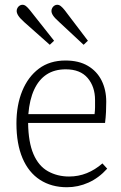

<svg xmlns="http://www.w3.org/2000/svg" viewBox="-20 -772 510 806"><path d="M261 14Q196 14 148 -17Q100 -48 74.5 -108Q49 -168 49 -254Q49 -331 73.5 -390.5Q98 -450 143.5 -484Q189 -518 255 -518Q311 -518 349 -495.5Q387 -473 406.5 -434Q426 -395 426 -345Q426 -324 425 -302Q424 -280 421 -256H98Q99 -175 120.5 -125Q142 -75 181.5 -53Q221 -31 270 -31Q309 -31 344 -45Q379 -59 410 -86L430 -64Q395 -25 351.5 -5.5Q308 14 261 14ZM99 -293H377Q379 -309 379 -322Q379 -335 379 -352Q379 -408 348 -444.5Q317 -481 256 -481Q209 -481 176 -459.5Q143 -438 123.5 -396Q104 -354 99 -293ZM189 -584 83 -678Q64 -695 57 -706Q50 -717 50 -726Q50 -733 53.5 -739Q57 -745 62.5 -748.5Q68 -752 74 -752Q82 -752 89 -746.5Q96 -741 105 -730L207 -601ZM331 -584 229 -679Q210 -696 203 -706.5Q196 -717 196 -726Q196 -733 199.5 -739Q203 -745 208.5 -748.5Q214 -752 220 -752Q228 -752 235 -746.5Q242 -741 251 -730L349 -601Z"/></svg>

Font: Literata 18pt ExtraLight
Style: Regular
Weight: 250
Designer: Latin by Veronika Burian and Jose Scaglione. Greek by Irene Vlachou. Cyrillic by Vera Evstafieva.
Foundry: TypeTogether
Version: Version 3.103;gftools[0.9.29]